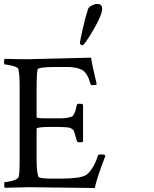

<svg xmlns="http://www.w3.org/2000/svg" viewBox="-193 -937 770 961"><path d="M293 -917Q318.4 -917 318.4 -894.5Q318.4 -862.3 274.9 -788.6Q231.4 -714.8 221.7 -710.9H218.8Q215.8 -710.9 211.4 -713.9Q207 -716.8 207 -723.1Q207 -729.5 221.2 -792.5Q235.4 -855.5 248 -892.6Q251 -900.4 265.6 -908.7Q280.3 -917 293 -917ZM-168.9 -25.4Q-156.2 -25.4 -131.3 -32.2Q-106.4 -39.1 -100.6 -49.3Q-94.7 -59.6 -94.7 -139.6V-508.8Q-94.7 -566.4 -101.6 -592.8Q-104.5 -600.6 -130.4 -607.4Q-156.2 -614.3 -168.9 -614.3Q-172.9 -614.3 -172.9 -626.5Q-172.9 -638.7 -168.9 -642.6Q-118.2 -640.6 -52.7 -640.6L262.7 -648.4Q266.6 -620.1 277.8 -573.7Q289.1 -527.3 291 -515.6Q286.1 -510.7 273.4 -510.7Q260.7 -510.7 259.8 -517.6Q245.1 -571.3 218.8 -586.4Q192.4 -601.6 146.5 -601.6H81.1Q-2.9 -601.6 -4.9 -588.9Q-9.8 -565.4 -9.8 -506.8V-350.6Q-9.8 -344.7 34.2 -344.7H106.9Q135.7 -344.7 149.4 -348.6Q163.1 -352.5 167 -353.5Q170.9 -354.5 177.2 -366.2Q183.6 -377.9 184.6 -383.3Q185.5 -388.7 191.4 -411.1Q192.4 -418 205.1 -418Q217.8 -418 222.7 -413.1V-228.5Q218.8 -224.6 206.5 -224.6Q194.3 -224.6 191.4 -232.4Q178.7 -281.2 174.3 -285.6Q169.9 -290 160.6 -295.9Q151.4 -301.8 70.8 -301.8Q-9.8 -301.8 -9.8 -293V-141.6Q-9.8 -78.1 -1 -52.7Q2 -43 65.4 -43H112.3Q203.1 -43 235.4 -59.6Q250 -67.4 268.1 -94.2Q286.1 -121.1 296.9 -158.2Q298.8 -164.1 314 -164.1Q329.1 -164.1 335 -158.2Q287.1 -34.2 282.2 3.9L-50.8 0L-168.9 2.9Q-171.9 0 -171.9 -12.7Q-171.9 -25.4 -168.9 -25.4Z"/></svg>

Font: CrimsonText-Roman
Style: Roman
Weight: 400
Version: Version 0.13